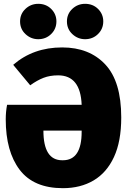

<svg xmlns="http://www.w3.org/2000/svg" viewBox="-20 -964 674 1004"><path d="M309 20Q156 20 83 -76Q10 -172 10 -340Q10 -379 17 -416H407Q401 -570 284 -570Q241 -570 207.5 -557Q174 -544 138 -518L49 -625Q154 -716 305 -716Q447 -716 530.5 -627Q614 -538 614 -350Q614 -225 576 -143Q538 -61 469.5 -20.5Q401 20 309 20ZM309 -126Q407 -126 407 -275V-281H207Q207 -126 305 -126ZM180 -759Q142 -759 113.5 -785.5Q85 -812 85 -852Q85 -891 113 -917.5Q141 -944 180 -944Q221 -944 248 -917Q275 -890 275 -852Q275 -813 247.5 -786Q220 -759 180 -759ZM425 -759Q387 -759 358.5 -785.5Q330 -812 330 -852Q330 -891 358 -917.5Q386 -944 425 -944Q466 -944 493 -917Q520 -890 520 -852Q520 -813 492.5 -786Q465 -759 425 -759Z"/></svg>

Font: Trujillo Black
Style: Regular
Weight: 900
Designer: Fira Sans original fonts by bBox Type GmbH, Carrois Corporate GbR, & Edenspiekermann AG / Changes by Cristiano Sobral
Foundry: Fira Sans original fonts by bBox Type GmbH, Carrois Corporate GbR, & Edenspiekermann AG / Changes by Cristiano Sobral
Version: Version 4.301;July 28, 2020;FontCreator 13.0.0.2655 64-bit